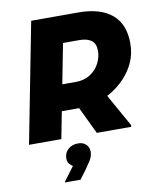

<svg xmlns="http://www.w3.org/2000/svg" viewBox="-102 -800 940 1135"><g transform="rotate(-10 367.5 -232.0)"><path d="M186 -162 219 -318H359Q412 -318 448.5 -342Q485 -366 503.5 -402.5Q522 -439 522 -476Q522 -521 496 -539.5Q470 -558 426 -558H266L296 -720H447Q578 -720 648 -661.5Q718 -603 718 -487Q718 -426 695.5 -375.5Q673 -325 635.5 -285Q598 -245 552.5 -217.5Q507 -190 460 -176Q413 -162 372 -162ZM24 0 164 -720H358L218 0ZM431 0 342 -186 508 -243 638 -11V0ZM258 168Q248 163 237.5 150Q227 137 227 119Q227 84 251 63Q275 42 311 42Q340 42 358 59Q376 76 376 103Q376 131 358 158.5Q340 186 327 204L288 256H195V252Z"/></g></svg>

Font: Kufam ExtraBold
Style: Italic
Weight: 800
Italic angle: -11°
Designer: Artur Schmal
Foundry: Original Type
Version: Version 1.301; ttfautohint (v1.8.3)